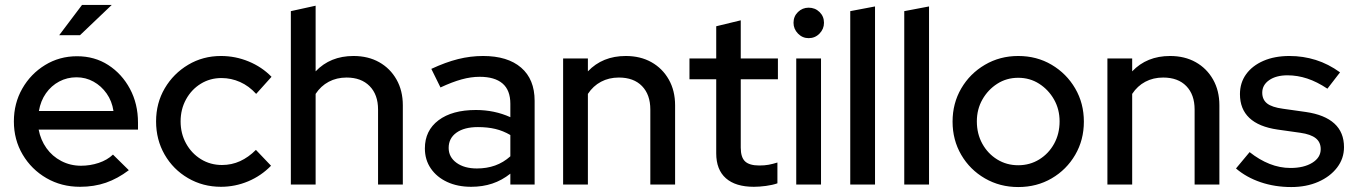

<svg xmlns="http://www.w3.org/2000/svg" viewBox="-20 -745 5463 775"><path d="M303 9Q228 9 167.5 -26Q107 -61 71.5 -121Q36 -181 36 -255Q36 -328 70 -387.5Q104 -447 162 -482.5Q220 -518 291 -518Q362 -518 417 -482.5Q472 -447 504.5 -386.5Q537 -326 537 -250V-222H136Q144 -180 167.5 -147Q191 -114 227.5 -95Q264 -76 307 -76Q344 -76 378.5 -87.5Q413 -99 436 -121L500 -58Q455 -24 407.5 -7.5Q360 9 303 9ZM137 -297H438Q432 -337 410.5 -367.5Q389 -398 357.5 -415.5Q326 -433 289 -433Q251 -433 219 -416Q187 -399 165.5 -368.5Q144 -338 137 -297ZM219 -603 311 -725H431L303 -603Z M872 9Q799 9 739 -26Q679 -61 644.5 -121Q610 -181 610 -255Q610 -329 645 -388.5Q680 -448 739.5 -483.5Q799 -519 872 -519Q930 -519 983.5 -497Q1037 -475 1076 -435L1014 -366Q985 -398 949 -414Q913 -430 874 -430Q828 -430 790.5 -407Q753 -384 731 -344Q709 -304 709 -255Q709 -206 731 -166Q753 -126 791 -102.5Q829 -79 876 -79Q915 -79 949 -94.5Q983 -110 1013 -140L1074 -76Q1034 -35 981.5 -13Q929 9 872 9Z M1154 0V-700L1254 -722V-457Q1313 -519 1407 -519Q1466 -519 1510.5 -494Q1555 -469 1580.5 -424Q1606 -379 1606 -320V0H1506V-303Q1506 -363 1472 -397.5Q1438 -432 1379 -432Q1339 -432 1307 -415Q1275 -398 1254 -366V0Z M1882 9Q1827 9 1785 -10.5Q1743 -30 1719 -65Q1695 -100 1695 -146Q1695 -218 1750 -259.5Q1805 -301 1901 -301Q1976 -301 2040 -272V-326Q2040 -381 2008.5 -408Q1977 -435 1916 -435Q1881 -435 1843 -424.5Q1805 -414 1758 -392L1721 -467Q1779 -494 1829 -506.5Q1879 -519 1930 -519Q2029 -519 2083.5 -472Q2138 -425 2138 -338V0H2040V-44Q2006 -17 1967 -4Q1928 9 1882 9ZM1791 -148Q1791 -111 1822.5 -88Q1854 -65 1905 -65Q1945 -65 1978.5 -77Q2012 -89 2040 -114V-200Q2011 -217 1979.5 -224.5Q1948 -232 1909 -232Q1854 -232 1822.5 -209.5Q1791 -187 1791 -148Z M2253 0V-509H2353V-457Q2412 -519 2506 -519Q2565 -519 2609.5 -494Q2654 -469 2679.5 -424Q2705 -379 2705 -320V0H2605V-303Q2605 -363 2571.5 -397.5Q2538 -432 2478 -432Q2438 -432 2406 -415Q2374 -398 2353 -366V0Z M3023 9Q2949 9 2910 -25.5Q2871 -60 2871 -126V-425H2763V-509H2871V-639L2970 -663V-509H3120V-425H2970V-149Q2970 -110 2987.5 -93.5Q3005 -77 3045 -77Q3066 -77 3082.5 -80Q3099 -83 3118 -89V-5Q3098 2 3071.5 5.5Q3045 9 3023 9Z M3194 0V-509H3294V0ZM3244 -591Q3219 -591 3201 -609.5Q3183 -628 3183 -653Q3183 -679 3201 -696.5Q3219 -714 3244 -714Q3270 -714 3288 -696.5Q3306 -679 3306 -653Q3306 -628 3288 -609.5Q3270 -591 3244 -591Z M3412 0V-700L3512 -719V0Z M3630 0V-700L3730 -719V0Z M4090 10Q4016 10 3955.5 -25Q3895 -60 3860 -120Q3825 -180 3825 -254Q3825 -328 3860 -388Q3895 -448 3955.5 -483.5Q4016 -519 4090 -519Q4165 -519 4225 -483.5Q4285 -448 4320 -388Q4355 -328 4355 -254Q4355 -180 4320 -120Q4285 -60 4225 -25Q4165 10 4090 10ZM4090 -78Q4137 -78 4175 -101.5Q4213 -125 4235 -165Q4257 -205 4257 -255Q4257 -304 4234.5 -343.5Q4212 -383 4174.5 -407Q4137 -431 4090 -431Q4043 -431 4005.5 -407Q3968 -383 3945.5 -343.5Q3923 -304 3923 -255Q3923 -205 3945 -165Q3967 -125 4005 -101.5Q4043 -78 4090 -78Z M4450 0V-509H4550V-457Q4609 -519 4703 -519Q4762 -519 4806.5 -494Q4851 -469 4876.5 -424Q4902 -379 4902 -320V0H4802V-303Q4802 -363 4768.5 -397.5Q4735 -432 4675 -432Q4635 -432 4603 -415Q4571 -398 4550 -366V0Z M5192 10Q5126 10 5068.5 -9.5Q5011 -29 4969 -65L5024 -131Q5063 -100 5104.5 -83.5Q5146 -67 5189 -67Q5243 -67 5277 -88Q5311 -109 5311 -143Q5311 -171 5291 -187Q5271 -203 5229 -209L5137 -222Q5061 -233 5023 -269Q4985 -305 4985 -365Q4985 -411 5010 -445.5Q5035 -480 5080 -499.5Q5125 -519 5185 -519Q5240 -519 5291 -503Q5342 -487 5389 -453L5338 -387Q5296 -415 5256.5 -428Q5217 -441 5177 -441Q5131 -441 5103 -421.5Q5075 -402 5075 -371Q5075 -343 5094.5 -327.5Q5114 -312 5159 -306L5251 -293Q5327 -282 5366 -246.5Q5405 -211 5405 -151Q5405 -105 5377 -68.5Q5349 -32 5301 -11Q5253 10 5192 10Z"/></svg>

Font: Red Hat Display Medium
Style: Regular
Weight: 500
Designer: Pentagram, MCKL
Foundry: Pentagram, MCKL
Version: Version 1.023